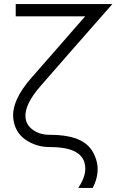

<svg xmlns="http://www.w3.org/2000/svg" viewBox="-20 -720 579 940"><path d="M57 -700V-640H397Q397 -640 394.5 -637Q392 -634 380 -620.5Q368 -607 340 -575Q312 -543 262 -485.5Q212 -428 132 -337Q36 -227 45 -140Q53 -72 105 -36Q158 0 223 0Q307 0 349 23Q385 43 394 78Q409 132 363 200H434Q453 163 457 128Q461 93 451 62Q431 -4 375 -32Q320 -60 223 -60Q176 -60 143 -83Q108 -107 105 -145Q99 -207 177 -297Q236 -365 324 -465.5Q412 -566 530 -700Z"/></svg>

Font: Unageo
Style: Light
Weight: 300
Designer: Richard Sepsi
Foundry: Richard Sepsi
Version: Version 2.000